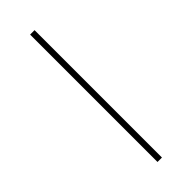

<svg xmlns="http://www.w3.org/2000/svg" viewBox="-321 -795 1071 1071"><g transform="rotate(-45 215.0 -259.5)"><path d="M197 -762V243H232V-762Z"/></g></svg>

Font: Noto Sans Ethiopic Condensed ExtraLight
Style: Regular
Weight: 200
Width: 3
Designer: Monotype Design Team
Foundry: Monotype Imaging Inc.
Version: Version 2.102